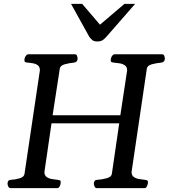

<svg xmlns="http://www.w3.org/2000/svg" viewBox="-20 -974 874 994"><path d="M34.7 0Q26.9 0 22.9 -8.5Q19 -17.1 19 -22.9Q19 -31.2 22.7 -36.9Q26.4 -42.5 37.1 -43Q61 -44.4 83 -51.3Q105 -58.1 106.9 -74.2L186.5 -609.9Q186.5 -627.4 176.3 -635.5Q166 -643.6 151.1 -646.2Q136.2 -648.9 122.1 -649.9Q113.8 -650.9 110.1 -653.1Q106.4 -655.3 106.4 -661.6Q106.4 -673.8 112.8 -683.3Q119.1 -692.9 126.5 -692.9H368.2Q376.5 -692.9 379.4 -683.1Q382.3 -673.3 381.8 -668Q379.4 -651.9 363.3 -649.9Q339.8 -647.9 315.9 -641.4Q292 -634.8 289.6 -618.7L252.4 -377.4H603L638.2 -609.4Q638.2 -627.4 626.7 -635.5Q615.2 -643.6 599.1 -646.2Q583 -648.9 568.8 -649.9Q560.5 -650.9 556.9 -653.1Q553.2 -655.3 553.2 -661.6Q553.2 -673.8 559.6 -683.3Q565.9 -692.9 573.2 -692.9H819.8Q828.1 -692.9 831.1 -683.1Q834 -673.3 833.5 -668Q831.1 -651.9 814.9 -649.9Q791.5 -647.9 766.8 -641.4Q742.2 -634.8 740.2 -618.7L661.1 -83.5Q661.1 -65.9 672.6 -57.9Q684.1 -49.8 700.2 -47.1Q716.3 -44.4 730 -43Q739.7 -42 743.4 -39.1Q747.1 -36.1 745.6 -24.9Q745.1 -19.5 740.7 -9.8Q736.3 0 728 0H481.4Q473.6 0 469.7 -8.5Q465.8 -17.1 465.8 -22.9Q465.8 -31.2 469.5 -36.9Q473.1 -42.5 483.9 -43Q507.8 -44.4 532.5 -51.3Q557.1 -58.1 559.1 -74.2L597.2 -335.4H246.6L210 -83.5Q210 -65.9 221.2 -57.9Q232.4 -49.8 248.5 -47.1Q264.6 -44.4 278.3 -43Q288.1 -42 291.7 -39.1Q295.4 -36.1 293.9 -24.9Q293.5 -19.5 289.1 -9.8Q284.7 0 276.4 0ZM484.4 -759.3Q466.8 -759.3 457.8 -766.6Q448.7 -773.9 441.9 -784.2L347.7 -954.1H405.3L497.6 -846.2L624.5 -954.1H679.7L535.2 -788.6Q525.4 -776.4 513.9 -767.8Q502.4 -759.3 484.4 -759.3Z"/></svg>

Font: Gelasio
Style: Italic
Weight: 400
Italic angle: -8.5°
Designer: Eben Sorkin
Foundry: Eben Sorkin
Version: Version 1.008